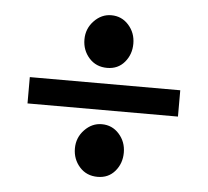

<svg xmlns="http://www.w3.org/2000/svg" viewBox="-42 -646 613 567"><g transform="rotate(5 265.0 -362.5)"><path d="M267 -123Q234 -123 213.5 -146Q193 -169 193 -201Q193 -233 215 -256Q237 -279 266 -279Q297 -279 317.5 -256Q338 -233 338 -201Q338 -169 318.5 -146Q299 -123 267 -123ZM267 -446Q234 -446 213.5 -469Q193 -492 193 -524Q193 -556 215 -579Q237 -602 266 -602Q297 -602 317.5 -579Q338 -556 338 -524Q338 -492 318.5 -469Q299 -446 267 -446ZM42 -399H488V-321H42Z"/></g></svg>

Font: Lora
Style: Weight 700
Weight: 700
Designer: Olga Karpushina, Alexei Vanyashin (Cyrillic)
Foundry: Cyreal
Version: Version 3.001